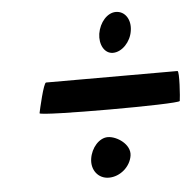

<svg xmlns="http://www.w3.org/2000/svg" viewBox="-43 -644 614 607"><g transform="rotate(-5 263.5 -340.0)"><path d="M78 -302C76 -292 521 -292 523 -302C525 -312 531 -397 524 -397H107C99 -397 80 -312 78 -302ZM228 -144C223 -109 245 -80 279 -80C315 -80 348 -109 353 -144C358 -179 315 -208 286 -208C259 -208 233 -179 228 -144ZM288 -536C283 -502 299 -472 326 -472C355 -472 383 -502 388 -536C394 -572 375 -600 346 -600C319 -600 294 -572 288 -536Z"/></g></svg>

Font: Ampere
Style: SCCndIta
Weight: 400
Version: Version 1